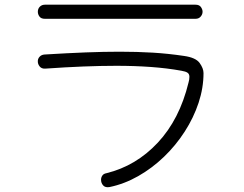

<svg xmlns="http://www.w3.org/2000/svg" viewBox="-20 -677 1040 817"><path d="M171 -597Q155 -597 148 -606.5Q141 -616 141 -627Q141 -640 149.5 -648.5Q158 -657 171 -657H812Q828 -657 835 -647Q842 -637 842 -627Q842 -616 834 -606.5Q826 -597 812 -597ZM446 119Q428 122 419 112Q410 102 410 88Q410 78 415.5 70Q421 62 433 60Q559 29 651.5 -70Q744 -169 782 -325Q786 -338 786 -350Q786 -362 778 -367.5Q770 -373 752 -376Q691 -387 622 -392Q553 -397 475 -397Q343 -397 173 -385Q157 -384 149 -394Q141 -404 141 -414Q140 -426 148 -435Q156 -444 169 -445Q267 -451 344.5 -454Q422 -457 489 -457Q564 -457 630 -453Q696 -449 763 -439Q813 -432 829.5 -409Q846 -386 846 -366Q846 -303 825 -239.5Q804 -176 766 -117Q728 -58 677.5 -9.5Q627 39 568 72.5Q509 106 446 119Z"/></svg>

Font: Hachi Maru Pop
Style: Regular
Weight: 400
Designer: Nontynet
Foundry: Nontynet
Version: Version 1.300